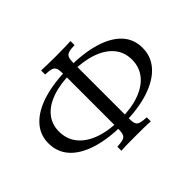

<svg xmlns="http://www.w3.org/2000/svg" viewBox="-134 -814 1058 1058"><g transform="rotate(-45 395.0 -285.0)"><path d="M391.1 -69.4Q277.4 -69.4 195.2 -94.8Q112.9 -120.2 69 -168.5Q25 -216.9 25 -286.3Q25 -353.2 70.2 -401.6Q115.3 -450 199.2 -475.8Q283.1 -501.6 398.4 -501.6Q512.9 -501.6 594.8 -477.4Q676.6 -453.2 720.6 -406.5Q764.5 -359.7 764.5 -291.1Q764.5 -222.6 719.4 -173Q674.2 -123.4 590.3 -96.4Q506.5 -69.4 391.1 -69.4ZM397.6 -99.2Q486.3 -99.2 548.8 -122.2Q611.3 -145.2 644.4 -187.1Q677.4 -229 677.4 -286.3Q677.4 -345.2 642.3 -386.7Q607.3 -428.2 543.1 -450Q479 -471.8 391.1 -471.8Q303.2 -471.8 240.7 -450Q178.2 -428.2 145.2 -387.5Q112.1 -346.8 112.1 -291.1Q112.1 -230.6 147.2 -187.5Q182.3 -144.4 246.8 -121.8Q311.3 -99.2 397.6 -99.2ZM280.6 27.4V-4Q312.1 -5.6 327.8 -10.9Q343.5 -16.1 348.8 -30.2Q354 -44.4 354 -73.4V-497.6Q354 -527.4 348.8 -541.5Q343.5 -555.6 327.8 -560.9Q312.1 -566.1 280.6 -566.9V-598.4Q298.4 -597.6 328.2 -596.8Q358.1 -596 395.2 -596Q429.8 -596 460.1 -596.8Q490.3 -597.6 509.7 -598.4V-566.9Q478.2 -566.1 462.1 -560.9Q446 -555.6 440.7 -541.5Q435.5 -527.4 435.5 -497.6V-73.4Q435.5 -43.5 440.7 -29.4Q446 -15.3 462.1 -10.5Q478.2 -5.6 509.7 -4V27.4Q490.3 25.8 460.1 25.4Q429.8 25 395.2 25Q358.1 25 328.2 25.4Q298.4 25.8 280.6 27.4Z"/></g></svg>

Font: Playfair 12pt
Style: Regular
Weight: 400
Designer: Claus Eggers Sørensen
Foundry: Claus Eggers Sørensen
Version: Version 2.000;gftools[0.9.28]